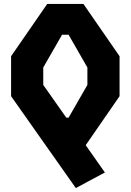

<svg xmlns="http://www.w3.org/2000/svg" viewBox="-20 -750 660 970"><path d="M363 200 510 121.5 413 -16.5 584 -264V-466L401.5 -730H218.5L36 -466V-264ZM198.5 -321V-409L293.5 -574.5H326.5L421.5 -409V-321L326.5 -155.5H315Z"/></svg>

Font: Monaspace Krypton ExtraBold
Style: Regular
Weight: 800
Designer: Riley Cran & the Lettermatic Team
Foundry: Lettermatic
Version: Version 1.101 (Monaspace Krypton)